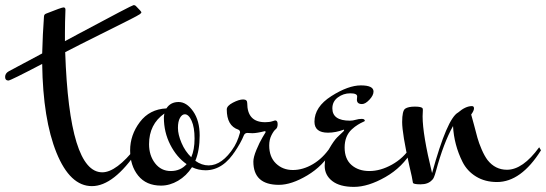

<svg xmlns="http://www.w3.org/2000/svg" viewBox="-192 -686 2136 751"><path d="M63 -482Q79 -12 208 -12Q263 -12 340 -110L347 -98Q253 42 167.5 42Q82 42 29 -88.5Q-24 -219 -27 -436Q-151 -371 -159 -371Q-172 -371 -172 -385Q-172 -399 -158 -407L-27 -477Q-25 -553 -20 -621Q-20 -630 -11 -633Q49 -657 56.5 -657Q64 -657 64 -648Q62 -598 62 -557V-525L114 -553Q325 -666 330.5 -666Q336 -666 339 -663Q361 -641 361 -638Q361 -635 355 -630.5Q349 -626 310.5 -606.5Q272 -587 195.5 -549Q119 -511 63 -482Z M556 -71Q569 -100 569 -144Q569 -188 557.5 -213.5Q546 -239 531 -239Q520 -239 512 -225Q504 -211 504 -185.5Q504 -160 518 -127Q532 -94 556 -71ZM391 -122Q391 -78 414.5 -47.5Q438 -17 476 -17Q514 -17 538 -44Q499 -71 474 -120Q449 -169 449 -226Q449 -232 451 -242Q391 -200 391 -122ZM438 40Q380 40 348.5 1Q317 -38 317 -98Q317 -158 355 -208.5Q393 -259 459 -262Q475 -287 506.5 -287Q538 -287 563.5 -250.5Q589 -214 589 -156Q589 -98 572 -57Q597 -39 624 -39Q677 -39 723 -110L731 -100Q682 -20 612 -20Q584 -20 559 -32Q537 2 504.5 21Q472 40 438 40Z M795 -165 776 -166Q766 -166 762 -157Q750 -127 724 -89L716 -100Q736 -127 747 -168Q747 -176 740 -179Q695 -194 695 -258Q695 -272 719 -284.5Q743 -297 759 -297Q775 -297 775 -283Q775 -208 845 -208Q862 -208 872.5 -211.5Q883 -215 884 -215Q894 -215 894 -200.5Q894 -186 886.5 -180.5Q879 -175 870 -157.5Q861 -140 861 -117Q861 -72 887.5 -46.5Q914 -21 953.5 -21Q993 -21 1032 -44Q1071 -67 1100 -110L1107 -98Q1072 -37 1010 0Q948 37 899 37Q799 37 799 -54Q799 -71 811 -100Q823 -129 835 -149L847 -169Q847 -173 844 -173Q812 -165 795 -165Z M1204 -296 1205 -309Q1205 -321 1178 -321Q1151 -321 1129.5 -305Q1108 -289 1108 -262Q1108 -214 1177 -214Q1188 -214 1199.5 -217.5Q1211 -221 1223 -221Q1235 -221 1235 -213Q1235 -212 1227 -208.5Q1219 -205 1207.5 -198Q1196 -191 1184 -180Q1156 -154 1156 -109Q1156 -64 1183 -40.5Q1210 -17 1253 -17Q1296 -17 1341 -42Q1386 -67 1414 -110L1421 -98Q1383 -32 1315.5 6.5Q1248 45 1192.5 45Q1137 45 1107.5 22Q1078 -1 1078 -37.5Q1078 -74 1096 -105Q1114 -136 1127.5 -149.5Q1141 -163 1147.5 -168.5Q1154 -174 1154 -176.5Q1154 -179 1153 -179Q1121 -167 1091 -167Q1038 -167 1038 -210Q1038 -268 1104 -310Q1170 -352 1219.5 -352Q1269 -352 1269 -328Q1269 -313 1253 -296Q1237 -279 1224 -279Q1204 -279 1204 -296Z M1462 -255 1461 -231Q1461 -160 1498 -9Q1557 -223 1600 -246Q1629 -271 1654 -271Q1662 -271 1662 -262Q1662 -253 1651 -238Q1655 -225 1662.5 -196Q1670 -167 1675.5 -147Q1681 -127 1692 -101.5Q1703 -76 1715 -60Q1745 -22 1791 -22Q1853 -22 1917 -110L1924 -98Q1846 26 1752 26Q1705 26 1670 4.5Q1635 -17 1617 -53Q1584 -119 1580 -193Q1543 -127 1513 -16Q1505 14 1498 18Q1483 35 1453 35Q1423 35 1423 28Q1421 12 1409 -38Q1381 -164 1381 -208.5Q1381 -253 1393 -261Q1405 -269 1431 -269Q1457 -269 1461 -262Q1462 -260 1462 -255Z"/></svg>

Font: Mr Bedfort
Style: Regular
Weight: 400
Designer: Alejandro Paul
Foundry: Alejandro Paul
Version: Version 1.000